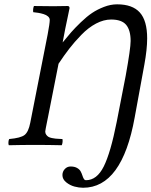

<svg xmlns="http://www.w3.org/2000/svg" viewBox="-20 -675 706 895"><path d="M21 2Q18.6 -2.9 19.3 -12.7Q20 -22.5 22.9 -26.9Q76.7 -31.7 94.7 -45.9Q112.8 -60.1 121.1 -103L202.1 -514.2Q211.9 -566.4 211.9 -582Q211.9 -591.3 203.9 -598.4Q195.8 -605.5 182.9 -609.4Q169.9 -613.3 158.2 -615.2Q146.5 -617.2 134.8 -618.2Q132.8 -633.8 138.2 -647Q242.7 -645 294.9 -647Q304.2 -647 304.2 -637.2Q304.2 -635.3 298.3 -608.4Q292.5 -581.5 284.4 -542Q276.4 -502.4 272 -477.1Q294.9 -505.4 312 -524.9Q329.1 -544.4 356.9 -571.3Q384.8 -598.1 409.2 -614.5Q433.6 -630.9 464.6 -642.8Q495.6 -654.8 525.9 -654.8Q597.7 -654.8 631.8 -616.7Q666 -578.6 666 -496.1Q666 -444.8 652.8 -373L607.9 -127.9Q548.8 200.2 367.2 200.2Q348.1 200.2 327.1 194.6Q306.2 189 288.6 174.8Q271 160.6 271 141.1Q271 125 282 113Q293 101.1 309.1 101.1Q327.1 101.1 338.9 107.7Q350.6 114.3 355.7 123.5Q360.8 132.8 363.8 142.3Q366.7 151.9 370.6 158.4Q374.5 165 380.9 165Q431.6 165 463.6 101.1Q495.6 37.1 523.9 -106L565.9 -321.8Q588.9 -449.2 588.9 -483.9Q588.9 -534.2 568.1 -559.1Q547.4 -584 498 -584Q463.4 -584 427.7 -565.2Q392.1 -546.4 359.4 -512.7Q326.7 -479 303 -448.2Q279.3 -417.5 252.9 -377.9L204.1 -130.9Q202.6 -123.5 199.2 -106.7Q195.8 -89.8 193.4 -77.6Q190.9 -65.4 190.9 -62Q190.9 -53.2 195.6 -46.9Q200.2 -40.5 205.8 -37.1Q211.4 -33.7 221.9 -31.5Q232.4 -29.3 238.8 -28.8Q245.1 -28.3 256.8 -27.6Q268.6 -26.9 271 -26.9Q273.9 -14.2 268.1 2Q144.5 -1 21 2Z"/></svg>

Font: Common Serif
Style: Italic
Weight: 400
Italic angle: -12°
Designer: Philipp H. Poll, Khaled Hosny
Foundry: Stefan Peev, Context Ltd.
Version: Version 1.026